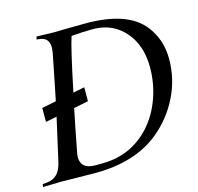

<svg xmlns="http://www.w3.org/2000/svg" viewBox="-106 -844 984 956"><g transform="rotate(-15 386.0 -366.0)"><path d="M268.6 0Q233.4 0 178 -1.2Q122.6 -2.4 95.7 -2.4Q74.2 -2.4 0 0L2.9 -14.6L24.4 -16.6Q57.1 -19.5 77.1 -39.6Q97.2 -59.6 106.4 -100.1Q135.7 -226.6 156.2 -320.8L98.6 -309.6V-381.3L172.4 -396Q184.6 -455.1 201.7 -540.8Q218.8 -626.5 219.7 -632.3Q222.7 -648.4 222.7 -661.6Q222.7 -711.4 172.9 -716.3L159.7 -717.8L162.6 -732.4Q234.9 -730 253.9 -730Q257.8 -730 305.4 -731.2Q353 -732.4 416.5 -732.4Q631.3 -732.4 713.4 -628.9Q772 -554.7 772 -454.1Q772 -351.1 726.6 -259.5Q681.2 -168 602.1 -103Q476.6 0 268.6 0ZM280.3 -37.1H312Q452.1 -37.1 547.4 -129.4Q605.5 -185.5 637.5 -267.6Q669.4 -349.6 669.4 -438.5Q669.4 -553.2 606.4 -624.3Q543.5 -695.3 443.8 -695.3Q391.6 -695.3 332.5 -689.9Q315.4 -642.1 268.1 -415L327.1 -426.8V-355L252 -339.8Q234.9 -259.3 208.5 -120.6Q206.1 -107.4 206.1 -98.1Q206.1 -37.1 280.3 -37.1Z"/></g></svg>

Font: Flanker
Style: Italic
Weight: 400
Italic angle: -12°
Designer: Flanker
Version: Version 2.027